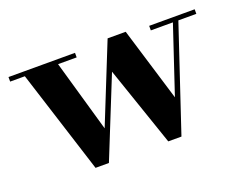

<svg xmlns="http://www.w3.org/2000/svg" viewBox="-83 -622 989 784"><g transform="rotate(-20 411.5 -230.0)"><path d="M303.2 -128.9 440.2 -470H518.8L616.2 -149.9L713.1 -440.2H617.2V-460H814.9V-440.2H736.8L586.4 10H529.1L410.6 -335.9L271.2 10H213.1L69.8 -440.2H5.9V-460H294.9V-440.2H214.1Z"/></g></svg>

Font: Bodoni* 11
Style: Bold
Weight: 700
Version: Version 2.000; ttfautohint (v1.8.1)